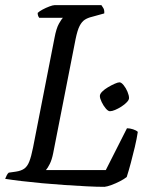

<svg xmlns="http://www.w3.org/2000/svg" viewBox="-29 -724 581 744"><path d="M376 0Q347 0 307.5 -2Q268 -4 223 -7Q178 -10 134.5 -14Q91 -18 53.5 -22.5Q16 -27 -9 -31Q-6 -39 -2.5 -45.5Q1 -52 5 -55L33 -59Q53 -62 65 -70.5Q77 -79 84.5 -98Q92 -117 99 -152L182 -576Q189 -614 199.5 -632.5Q210 -651 215 -655H123Q120 -659 118.5 -663.5Q117 -668 117 -674Q123 -680 136 -687Q149 -694 162.5 -699Q176 -704 182 -704H364Q367 -700 371.5 -692.5Q376 -685 375 -672L328 -659Q311 -655 299.5 -647.5Q288 -640 279.5 -623.5Q271 -607 264 -573L177 -130Q172 -105 164 -89Q156 -73 149 -65H381L463 -227Q474 -227 486.5 -223Q499 -219 505 -213Q501 -186 493.5 -154.5Q486 -123 478 -93Q470 -63 462 -38Q452 -30 435.5 -21.5Q419 -13 402.5 -7Q386 -1 376 0ZM397 -293Q390 -293 381 -303.5Q372 -314 365 -328.5Q358 -343 358 -352Q358 -360 367 -369Q376 -378 389.5 -386Q403 -394 415.5 -399.5Q428 -405 434 -405Q441 -405 450 -394Q459 -383 465 -368.5Q471 -354 471 -344Q471 -337 462.5 -328Q454 -319 441.5 -311Q429 -303 417 -298Q405 -293 397 -293Z"/></svg>

Font: Texturina Medium 12pt Light
Style: Italic
Weight: 300
Italic angle: -11°
Version: Version 1.002